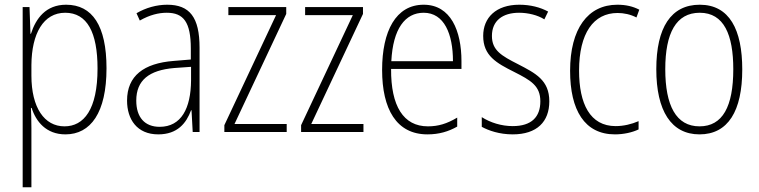

<svg xmlns="http://www.w3.org/2000/svg" viewBox="-20 -559 3212 813"><path d="M260 -539C174 -539 132 -481 111 -416H109L105 -529H76V234H113V-16C113 -48 112 -79 111 -102H114C132 -45 175 10 257 10C364 10 431 -82 431 -270C431 -450 371 -539 260 -539ZM256 -505C349 -505 393 -422 393 -269C393 -95 335 -24 253 -24C168 -24 113 -103 113 -239V-284C114 -417 164 -505 256 -505Z M688 -539C643 -539 597 -526 558 -503L572 -472C614 -496 652 -505 686 -505C757 -505 788 -466 788 -353V-307L715 -301C589 -291 518 -238 518 -133C518 -54 560 10 650 10C732 10 769 -38 789 -92H791L796 0H825V-357C825 -486 783 -539 688 -539ZM718 -271 789 -276V-218C788 -101 748 -22 656 -22C593 -22 557 -62 557 -133C557 -219 611 -262 718 -271Z M1194 0V-34H973L1192 -500V-529H947V-495H1149L930 -29V0Z M1519 0V-34H1298L1517 -500V-529H1272V-495H1474L1255 -29V0Z M1774 -539C1656 -539 1598 -427 1598 -263C1598 -98 1658 10 1790 10C1839 10 1879 -2 1916 -23V-61C1872 -35 1836 -24 1792 -24C1688 -24 1635 -110 1636 -267H1934V-300C1934 -428 1889 -539 1774 -539ZM1774 -505C1861 -505 1898 -415 1898 -300H1637C1644 -437 1695 -505 1774 -505Z M2306 -130C2306 -220 2247 -249 2174 -287C2103 -323 2063 -346 2063 -407C2063 -471 2108 -505 2178 -505C2216 -505 2257 -495 2285 -477L2301 -510C2268 -528 2226 -539 2179 -539C2080 -539 2026 -484 2026 -407C2026 -323 2082 -292 2158 -254C2227 -219 2268 -196 2268 -130C2268 -64 2231 -25 2151 -25C2103 -25 2056 -40 2020 -63V-22C2049 -6 2095 10 2151 10C2254 10 2306 -44 2306 -130Z M2584 10C2620 10 2657 2 2684 -11V-46C2654 -33 2620 -25 2587 -25C2478 -25 2432 -120 2432 -260C2432 -418 2493 -504 2595 -504C2622 -504 2650 -498 2675 -485L2687 -518C2660 -532 2630 -539 2594 -539C2469 -539 2394 -437 2394 -259C2394 -93 2455 10 2584 10Z M3123 -265C3123 -433 3069 -539 2943 -539C2821 -539 2759 -442 2759 -266C2759 -90 2822 10 2942 10C3063 10 3123 -89 3123 -265ZM2797 -266C2797 -419 2843 -505 2943 -505C3046 -505 3085 -411 3085 -266C3085 -108 3040 -24 2942 -24C2843 -24 2797 -112 2797 -266Z"/></svg>

Font: Noto Sans Thai Looped Condensed ExtraLight
Style: Regular
Weight: 200
Width: 3
Designer: Sasikarn Vongin, Ben Mitchell
Foundry: The Fontpad Ltd
Version: Version 1.001